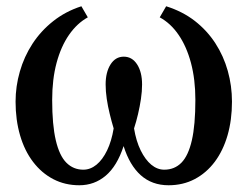

<svg xmlns="http://www.w3.org/2000/svg" viewBox="-20 -566 771 598"><path d="M227 11Q182.5 11 146 -8Q109.5 -27 83 -61.8Q56.5 -96.5 42.5 -144.5Q28.5 -192.5 28.5 -249.5Q28.5 -297 41.8 -343.2Q55 -389.5 81.2 -429.8Q107.5 -470 145.8 -500.2Q184 -530.5 233.5 -546.5L253.5 -512Q220 -493.5 195 -457.5Q170 -421.5 156.2 -370.2Q142.5 -319 142.5 -254.5Q142.5 -177 153.8 -129Q165 -81 186.8 -59.2Q208.5 -37.5 239.5 -37.5Q261.5 -37.5 280.5 -53Q299.5 -68.5 313.5 -97.5Q327.5 -126.5 334 -166Q327.5 -187.5 321.8 -211Q316 -234.5 312.5 -258Q309 -281.5 309 -303Q309 -341 324.2 -365.2Q339.5 -389.5 365.5 -389.5Q391.5 -389.5 407 -365.5Q422.5 -341.5 422.5 -303Q422.5 -281.5 419 -258Q415.5 -234.5 410 -211Q404.5 -187.5 397.5 -166Q404 -126.5 418.2 -97.5Q432.5 -68.5 451.2 -53Q470 -37.5 491.5 -37.5Q523.5 -37.5 545 -59.2Q566.5 -81 577.5 -128.8Q588.5 -176.5 588.5 -255Q588.5 -318.5 574.8 -370Q561 -421.5 536.2 -457.5Q511.5 -493.5 477.5 -512L497.5 -546.5Q548.5 -530.5 586.8 -500.8Q625 -471 650.8 -431.2Q676.5 -391.5 689.5 -345Q702.5 -298.5 702.5 -249.5Q702.5 -192.5 688.8 -144.8Q675 -97 649 -62.2Q623 -27.5 586.5 -8.2Q550 11 505 11Q453.5 11 418.5 -20.2Q383.5 -51.5 365 -111Q344.5 -48.5 309.2 -18.8Q274 11 227 11Z"/></svg>

Font: Merriweather 72pt
Style: Regular
Weight: 400
Version: Version 2.100